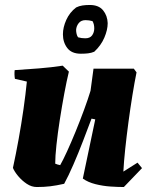

<svg xmlns="http://www.w3.org/2000/svg" viewBox="-20 -740 617 772"><path d="M128 12Q107 12 87.5 -1Q68 -14 53 -32Q38 -50 32 -65Q44 -120 55 -181Q66 -242 74.5 -301.5Q83 -361 88 -412L40 -423Q37 -440 39 -458Q86 -461 136.5 -465Q187 -469 232 -476L257 -452Q248 -415 238.5 -364Q229 -313 220.5 -258.5Q212 -204 207 -157.5Q202 -111 202 -82Q211 -78 222 -76Q233 -95 249.5 -131Q266 -167 284 -211Q302 -255 318 -298.5Q334 -342 344 -375L356 -464H518L529 -449Q521 -410 512.5 -357.5Q504 -305 496.5 -249Q489 -193 483.5 -141Q478 -89 476 -50L533 -86L551 -64L478 12Q454 12 424 10Q394 8 364 0.5Q334 -7 313 -22L363 -260L348 -263Q333 -223 314 -173.5Q295 -124 275 -78Q255 -32 238 -1Q207 6 182 9Q157 12 128 12ZM305 -524Q268 -524 250.5 -547Q233 -570 233 -602Q233 -630 246.5 -660Q260 -690 286 -710Q298 -716 311.5 -718Q325 -720 341 -720Q377 -720 394.5 -698.5Q412 -677 413 -647Q413 -620 399.5 -588.5Q386 -557 359 -532Q347 -527 334 -525.5Q321 -524 305 -524ZM323 -586Q342 -586 350.5 -598Q359 -610 359 -626Q359 -643 352 -655Q338 -659 324 -659Q306 -659 296.5 -647Q287 -635 286 -620Q286 -612 288 -603.5Q290 -595 294 -590Q301 -588 308 -587Q315 -586 323 -586Z"/></svg>

Font: Labrada ExtraBold
Style: Italic
Weight: 800
Italic angle: -7°
Designer: Mercedes Jáuregui
Foundry: Omnibus-Type Team
Version: Version 1.000; ttfautohint (v1.8.4.7-5d5b)